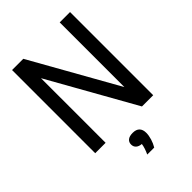

<svg xmlns="http://www.w3.org/2000/svg" viewBox="-279 -855 1208 1208"><g transform="rotate(-45 325.0 -251.0)"><path d="M491 -740H583V0H483L159.5 -575V0H67V-740H167L491 -164.5ZM385 136.5Q385 159.5 376.8 187Q368.5 214.5 354.5 237.5H292.5Q311 198 315.5 166.5Q291 164.5 278 152.5Q265 140.5 265 121Q265 100 280 88Q295 76 324 76Q354.5 76 369.8 91.5Q385 107 385 136.5Z"/></g></svg>

Font: Encode Sans Condensed Medium
Style: Regular
Weight: 500
Width: 3
Designer: Multiple Designers
Foundry: Impallari Type
Version: Version 2.000